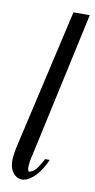

<svg xmlns="http://www.w3.org/2000/svg" viewBox="-83 -727 386 777"><g transform="rotate(10 110.5 -338.5)"><path d="M97 -121Q92 -100 88 -81Q84 -62 83 -48Q82 -34 85 -27.5Q88 -21 96 -26Q110 -30 123 -49.5Q136 -69 144 -85H163Q155 -65 141 -43.5Q127 -22 109.5 -7Q92 8 73 12Q54 16 36 1Q22 -13 17.5 -30.5Q13 -48 15 -70.5Q17 -93 23.5 -121Q30 -149 38 -184L154 -690H221Z"/></g></svg>

Font: Lucien Schoenschriftv CAT
Style: Regular
Weight: 400
Designer: Lucian Bernhard 1928
Foundry: CAT-Fonts Peter Wiegel
Version: Version 1.000